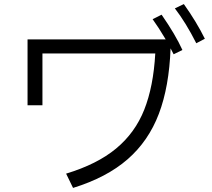

<svg xmlns="http://www.w3.org/2000/svg" viewBox="-20 -896 1040 941"><path d="M881 -876Q943 -789 984 -706L942 -684Q891 -785 837 -855ZM772 -824Q840 -726 874 -651L831 -630L816 -659Q809 -471 758.5 -338Q708 -205 605.5 -115.5Q503 -26 338 25L304 -45Q456 -91 549 -168Q642 -245 687 -358.5Q732 -472 741 -634H188V-380H115V-703H792Q757 -762 728 -802Z"/></svg>

Font: IBM Plex Sans SC
Style: Regular
Weight: 400
Designer: Mike Abbink; Paul van der Laan; Pieter van Rosmalen; Eunyou Noh; Wujin Sim; Chorong Kim; Dohee Lee; Yejin We; Jinhee Kim
Foundry: Sandoll Inc.
Version: Version 1.000